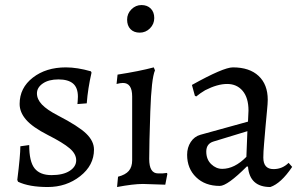

<svg xmlns="http://www.w3.org/2000/svg" viewBox="-20 -732 1189 764"><path d="M210.4 -272.5Q292.5 -230 323.2 -200.2Q354 -170.4 354 -136.7Q354 -74.2 299.1 -31Q244.1 12.2 169.9 12.2Q95.7 12.2 51.8 -8.8L48.8 -16.1Q61 -113.8 61 -149.9L96.2 -154.8Q96.2 -88.9 117.7 -62Q139.2 -35.2 185.1 -35.2Q231 -35.2 257.1 -52Q283.2 -68.8 283.2 -94.2Q283.2 -119.6 257.1 -141.8Q231 -164.1 170.4 -194.8Q109.9 -225.6 84 -255.4Q58.1 -285.2 58.1 -318.4Q58.1 -382.3 110.6 -423.1Q163.1 -463.9 242.2 -463.9Q287.1 -463.9 341.8 -448.2L344.2 -442.9Q329.6 -379.4 325.2 -320.8L288.1 -317.9Q288.1 -323.7 289.1 -329.1L290 -347.2Q290 -383.3 270.5 -399.7Q251 -416 212.4 -416Q173.8 -416 150.4 -399.9Q127 -383.8 127 -360.4Q127 -336.9 147 -315.9Q167 -294.9 210.4 -272.5Z M627 -42Q629.4 -42 644 -43.9L646 -40L637.7 2.9L548.8 0Q510.3 0 445.8 12.2L449.7 -28.8Q479.5 -36.6 492.7 -52.2Q505.9 -67.9 505.9 -94.2V-348.1Q505.9 -402.3 468.8 -401.9Q459.5 -401.9 443.8 -397.9L447.8 -435.1Q535.2 -448.7 591.8 -463.9L596.7 -452.1Q582.5 -419.4 578.1 -288.3Q573.7 -157.2 573.7 -99.6Q573.7 -42 608.9 -42Q608.9 -42 627 -42ZM576.7 -619.1Q559.6 -602.1 536.1 -602.1Q512.7 -602.1 499.3 -616Q485.8 -629.9 485.8 -653.8Q485.8 -677.7 502.9 -694.8Q520 -711.9 543 -711.9Q565.9 -711.9 579.8 -698Q593.8 -684.1 593.8 -660.2Q593.8 -636.2 576.7 -619.1Z M864.3 -60.1Q913.1 -60.1 960.4 -107.9L964.4 -210L829.6 -168.9Q800.8 -160.2 800.8 -128.9Q800.8 -97.7 820.3 -78.9Q839.8 -60.1 864.3 -60.1ZM854.5 7.8Q795.9 7.8 760.3 -26.9Q724.6 -61.5 724.6 -116.2Q724.6 -145 739 -167Q753.4 -189 777.8 -195.8L966.8 -248L968.8 -292Q968.8 -342.8 945.6 -370.4Q922.4 -397.9 883.8 -397.9Q845.2 -397.9 796.4 -373Q777.3 -361.8 760.7 -348.1L755.4 -351.1L743.7 -394Q869.1 -463.9 906.7 -463.9Q972.7 -463.9 1009 -429.9Q1045.4 -396 1045.4 -335Q1045.4 -320.8 1042.5 -292Q1039.6 -263.2 1036.6 -228.5Q1033.7 -193.8 1030.8 -160.4Q1027.8 -127 1027.8 -105Q1027.8 -59.1 1068.4 -59.1Q1103.5 -59.1 1128.4 -84L1142.6 -67.9Q1098.1 -2 1055.7 12.2Q973.6 12.2 966.8 -68.8L962.4 -69.8Q884.8 7.8 854.5 7.8Z"/></svg>

Font: Alegreya-Regular
Style: Regular
Weight: 400
Designer: Juan Pablo del Peral
Foundry: Juan Pablo del Peral
Version: Version 1.003